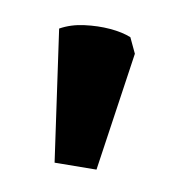

<svg xmlns="http://www.w3.org/2000/svg" viewBox="-46 -181 356 370"><g transform="rotate(-10 132.5 4.0)"><path d="M115.2 145 38 117.8 91.5 -135.2Q115 -139 140.6 -133.2Q166.2 -127.5 188.2 -117.4Q210.2 -107.2 223.8 -95L226.8 -62Z"/></g></svg>

Font: Eczar
Style: Regular
Weight: 400
Designer: Vaibhav Singh
Foundry: Rosetta Type Foundry
Version: Version 2.000